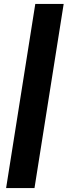

<svg xmlns="http://www.w3.org/2000/svg" viewBox="-20 -839 343 974"><path d="M159 -819H303L155 115H11Z"/></svg>

Font: Bitter Black
Style: Italic
Weight: 900
Italic angle: -9°
Designer: Sol Matas, and Bitter project Authors
Foundry: Sol Matas
Version: Version 2.001